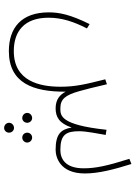

<svg xmlns="http://www.w3.org/2000/svg" viewBox="117 -520 658 932"><g transform="rotate(90 446.0 -54.0)"><path d="M228 232C384 232 426 113 425 -44C439 -16 463 5 506 5C547 5 579 -12 599 -73C608 -21 630 5 707 5C742 5 822 -15 822 -137C822 -203 803 -277 776 -363L751 -353C785 -245 797 -190 797 -131C797 -39 748 -18 708 -18C633 -18 617 -46 617 -110C617 -144 629 -202 635 -238L610 -242C586 -17 541 -18 506 -18C461 -18 442 -42 423 -108C411 -151 407 -168 389 -244L365 -236C389 -141 401 -91 401 -19C401 83 374 208 228 208C133 208 66 158 66 39C66 -24 85 -83 118 -147L97 -160C51 -67 40 -13 40 38C40 173 117 232 228 232ZM648 167C661 167 672 156 672 143C672 130 661 119 648 119C634 119 624 130 624 143C624 156 634 167 648 167ZM553 167C566 167 576 156 576 143C576 130 566 119 553 119C539 119 528 130 528 143C528 156 539 167 553 167ZM601 255C614 255 624 244 624 231C624 218 614 207 601 207C587 207 576 218 576 231C576 244 587 255 601 255Z"/></g></svg>

Font: Noto Sans Arabic ExtCond Thin
Style: Regular
Weight: 100
Width: 2
Designer: Monotype Design Team, Nadine Chahine, Nizar Qandah and Khaled Hosny
Foundry: Monotype Imaging Inc.
Version: Version 2.012